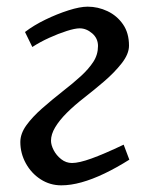

<svg xmlns="http://www.w3.org/2000/svg" viewBox="-20 -542 453 576"><path d="M55 -446Q81 -466 116 -483Q151 -500 185.5 -511Q220 -522 243 -522Q274 -522 302.5 -508.5Q331 -495 349 -469Q367 -443 367 -405Q367 -380 345 -352Q323 -324 292 -297.5Q261 -271 234 -250Q203 -226 180.5 -203.5Q158 -181 145.5 -160Q133 -139 133 -120Q133 -107 141 -91.5Q149 -76 163.5 -64.5Q178 -53 196 -53Q217 -53 254.5 -66.5Q292 -80 351 -108L368 -63Q330 -39 293.5 -21.5Q257 -4 224.5 5Q192 14 164 14Q130 14 102 -4Q74 -22 57.5 -52Q41 -82 41 -116Q41 -141 59 -166Q77 -191 106 -216.5Q135 -242 168 -268Q199 -292 222.5 -313.5Q246 -335 260 -356.5Q274 -378 274 -404Q274 -427 256.5 -442Q239 -457 219 -457Q205 -457 180 -449Q155 -441 127.5 -428.5Q100 -416 77 -401Z"/></svg>

Font: Literata 18pt
Style: Italic
Weight: 400
Italic angle: -2°
Designer: Latin by Veronika Burian and Jose Scaglione. Greek by Irene Vlachou. Cyrillic by Vera Evstafieva
Foundry: TypeTogether
Version: Version 3.103;gftools[0.9.29]